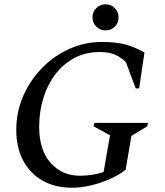

<svg xmlns="http://www.w3.org/2000/svg" viewBox="-20 -867 770 897"><path d="M317 10Q235 10 176.5 -24.5Q118 -59 87 -119.5Q56 -180 56 -259Q56 -344 88.5 -418.5Q121 -493 177 -550Q233 -607 305 -639Q377 -671 456 -671Q520 -671 563 -660Q606 -649 655 -622L630 -454H614L568 -577Q542 -602 514 -613Q486 -624 446 -624Q379 -624 326.5 -595.5Q274 -567 237.5 -518.5Q201 -470 182 -407Q163 -344 163 -275Q163 -166 216.5 -106Q270 -46 354 -46Q380 -46 407.5 -50Q435 -54 464 -63L494 -235L417 -277L421 -293H671L668 -277L594 -232L567 -74Q534 -48 491 -29.5Q448 -11 403 -0.5Q358 10 317 10ZM473 -725Q448 -725 430 -742.5Q412 -760 412 -786Q412 -811 430 -829Q448 -847 473 -847Q499 -847 516.5 -829Q534 -811 534 -786Q534 -760 516.5 -742.5Q499 -725 473 -725Z"/></svg>

Font: Spectral Medium
Style: Italic
Weight: 500
Italic angle: -10°
Designer: Jean-Baptiste Levee
Foundry: Production Type
Version: Version 2.001